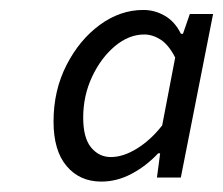

<svg xmlns="http://www.w3.org/2000/svg" viewBox="-20 -744 439 378"><path d="M179.4 -386.5Q137 -386.5 111.2 -417Q85.4 -447.4 85.4 -504.8Q85.4 -565.9 110.9 -615.8Q136.4 -665.7 176.6 -695.1Q216.7 -724.4 262.1 -724.4Q285 -724.4 304.9 -712.7Q324.7 -701.1 336.2 -677.4H340.2L353.7 -716.4H399.5L336 -394.5H289L295.3 -442.1H291.3Q267.8 -417 239 -401.8Q210.3 -386.5 179.4 -386.5ZM198.3 -434.8Q222.4 -434.8 249.6 -451.5Q276.8 -468.3 299.3 -497.1L324.9 -630.7Q312 -655.9 296.2 -666Q280.4 -676.1 263.8 -676.1Q233.8 -676.1 206.2 -653.1Q178.7 -630 161.2 -592.7Q143.8 -555.4 143.8 -512.4Q143.8 -472.6 159.3 -453.7Q174.9 -434.8 198.3 -434.8Z"/></svg>

Font: Source Sans 3
Style: Italic
Weight: 200
Italic angle: -11°
Designer: Paul D. Hunt
Foundry: Adobe
Version: Version 3.046;hotconv 1.0.118;makeotfexe 2.5.65603